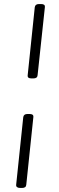

<svg xmlns="http://www.w3.org/2000/svg" viewBox="-20 -790 290 950"><path d="M80 140Q70 140 64.5 136Q59 132 60 124L95 -210Q97 -226 116 -226H126Q136 -226 141 -222.5Q146 -219 145 -210L110 124Q109 140 89 140ZM136 -402Q126 -402 121 -405.5Q116 -409 117 -418L152 -754Q154 -770 173 -770H183Q193 -770 198 -766.5Q203 -763 202 -754L166 -418Q165 -402 145 -402Z"/></svg>

Font: Asap Light
Style: Italic
Weight: 300
Italic angle: -6°
Designer: Pablo Cosgaya
Foundry: Omnibus-Type
Version: Version 3.001